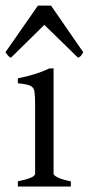

<svg xmlns="http://www.w3.org/2000/svg" viewBox="-34 -681 324 701"><path d="M31.2 0V-19Q94.2 -31.7 94.2 -46.4V-300.8Q94.2 -331.5 91.8 -346.9Q89.4 -362.3 76.2 -368.2Q63 -374 31.2 -377V-395Q59.6 -400.4 91.6 -410.2Q123.5 -419.9 146 -431.2H161.6V-46.4Q161.6 -41 176.8 -33.2Q191.9 -25.4 224.6 -19V0ZM270 -490.2Q265.1 -481.9 262 -477.8Q258.8 -473.6 251 -470.2L127.9 -590.3L5.9 -470.2Q-1.5 -473.6 -4.6 -477.8Q-7.8 -481.9 -14.2 -490.2L104.5 -660.6H152.3Z"/></svg>

Font: Dai Banna SIL Light
Style: Regular
Weight: 300
Designer: Victor Gaultney
Foundry: SIL International
Version: Version 4.000